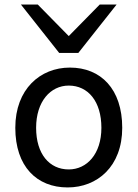

<svg xmlns="http://www.w3.org/2000/svg" viewBox="-20 -801 597 833"><path d="M46.4 -246.6C46.4 -78.6 139.6 12.2 273.4 12.2C401.9 12.2 510.3 -78.6 510.3 -246.6C510.3 -414.6 417.5 -507.8 283.2 -507.8C154.8 -507.8 46.4 -414.6 46.4 -246.6ZM136.7 -246.6C136.7 -360.8 199.2 -429.7 278.3 -429.7C362.3 -429.7 419.9 -360.8 419.9 -246.6C419.9 -132.8 356.9 -65.9 278.3 -65.9C194.3 -65.9 136.7 -132.8 136.7 -246.6ZM70.8 -781.2 236.8 -571.3H319.8L485.8 -781.2H412.6L278.3 -644.5L144 -781.2Z"/></svg>

Font: Andika
Style: Regular
Weight: 400
Designer: Victor Gaultney, Annie Olsen, Julie Remington, Don Collingsworth, Eric Hays
Foundry: SIL International
Version: Version 1.000